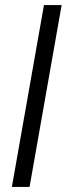

<svg xmlns="http://www.w3.org/2000/svg" viewBox="-20 -740 264 760"><path d="M27 0 154 -720H224L97 0Z"/></svg>

Font: DM Sans Light
Style: Italic
Weight: 300
Italic angle: -10°
Designer: Colophon Foundry, Jonny Pinhorn
Foundry: Colophon Foundry
Version: Version 4.004;gftools[0.9.30]